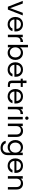

<svg xmlns="http://www.w3.org/2000/svg" viewBox="2979 -3780 1071 7069"><g transform="rotate(90 3514.5 -245.5)"><path d="M281 -84 451 -548H548L333 0H227L12 -548H110Z M1138 -295Q1138 -269 1135 -240H697Q702 -159 752.5 -113.5Q803 -68 875 -68Q934 -68 973.5 -95.5Q1013 -123 1029 -169H1127Q1105 -90 1039 -40.5Q973 9 875 9Q797 9 735.5 -26Q674 -61 639 -125.5Q604 -190 604 -275Q604 -360 638 -424Q672 -488 733.5 -522.5Q795 -557 875 -557Q953 -557 1013 -523Q1073 -489 1105.5 -429.5Q1138 -370 1138 -295ZM1044 -314Q1044 -366 1021 -403.5Q998 -441 958.5 -460.5Q919 -480 871 -480Q802 -480 753.5 -436Q705 -392 698 -314Z M1349 -459Q1373 -506 1417.5 -532Q1462 -558 1526 -558V-464H1502Q1349 -464 1349 -298V0H1258V-548H1349Z M1722 -446Q1750 -495 1804 -526Q1858 -557 1927 -557Q2001 -557 2060 -522Q2119 -487 2153 -423.5Q2187 -360 2187 -276Q2187 -193 2153 -128Q2119 -63 2059.5 -27Q2000 9 1927 9Q1856 9 1802.5 -22Q1749 -53 1722 -101V0H1631V-740H1722ZM2094 -276Q2094 -338 2069 -384Q2044 -430 2001.5 -454Q1959 -478 1908 -478Q1858 -478 1815.5 -453.5Q1773 -429 1747.5 -382.5Q1722 -336 1722 -275Q1722 -213 1747.5 -166.5Q1773 -120 1815.5 -95.5Q1858 -71 1908 -71Q1959 -71 2001.5 -95.5Q2044 -120 2069 -166.5Q2094 -213 2094 -276Z M2807 -295Q2807 -269 2804 -240H2366Q2371 -159 2421.5 -113.5Q2472 -68 2544 -68Q2603 -68 2642.5 -95.5Q2682 -123 2698 -169H2796Q2774 -90 2708 -40.5Q2642 9 2544 9Q2466 9 2404.5 -26Q2343 -61 2308 -125.5Q2273 -190 2273 -275Q2273 -360 2307 -424Q2341 -488 2402.5 -522.5Q2464 -557 2544 -557Q2622 -557 2682 -523Q2742 -489 2774.5 -429.5Q2807 -370 2807 -295ZM2713 -314Q2713 -366 2690 -403.5Q2667 -441 2627.5 -460.5Q2588 -480 2540 -480Q2471 -480 2422.5 -436Q2374 -392 2367 -314Z M3038 -473V-150Q3038 -110 3055 -93.5Q3072 -77 3114 -77H3181V0H3099Q3023 0 2985 -35Q2947 -70 2947 -150V-473H2876V-548H2947V-686H3038V-548H3181V-473Z M3791 -295Q3791 -269 3788 -240H3350Q3355 -159 3405.5 -113.5Q3456 -68 3528 -68Q3587 -68 3626.5 -95.5Q3666 -123 3682 -169H3780Q3758 -90 3692 -40.5Q3626 9 3528 9Q3450 9 3388.5 -26Q3327 -61 3292 -125.5Q3257 -190 3257 -275Q3257 -360 3291 -424Q3325 -488 3386.5 -522.5Q3448 -557 3528 -557Q3606 -557 3666 -523Q3726 -489 3758.5 -429.5Q3791 -370 3791 -295ZM3697 -314Q3697 -366 3674 -403.5Q3651 -441 3611.5 -460.5Q3572 -480 3524 -480Q3455 -480 3406.5 -436Q3358 -392 3351 -314Z M4002 -459Q4026 -506 4070.5 -532Q4115 -558 4179 -558V-464H4155Q4002 -464 4002 -298V0H3911V-548H4002Z M4331 -637Q4305 -637 4287 -655Q4269 -673 4269 -699Q4269 -725 4287 -743Q4305 -761 4331 -761Q4356 -761 4373.5 -743Q4391 -725 4391 -699Q4391 -673 4373.5 -655Q4356 -637 4331 -637ZM4375 -548V0H4284V-548Z M4797 -558Q4897 -558 4959 -497.5Q5021 -437 5021 -323V0H4931V-310Q4931 -392 4890 -435.5Q4849 -479 4778 -479Q4706 -479 4663.5 -434Q4621 -389 4621 -303V0H4530V-548H4621V-470Q4648 -512 4694.5 -535Q4741 -558 4797 -558Z M5396 -557Q5467 -557 5520.5 -526Q5574 -495 5600 -448V-548H5692V12Q5692 87 5660 145.5Q5628 204 5568.5 237Q5509 270 5430 270Q5322 270 5250 219Q5178 168 5165 80H5255Q5270 130 5317 160.5Q5364 191 5430 191Q5505 191 5552.5 144Q5600 97 5600 12V-103Q5573 -55 5520 -23Q5467 9 5396 9Q5323 9 5263.5 -27Q5204 -63 5170 -128Q5136 -193 5136 -276Q5136 -360 5170 -423.5Q5204 -487 5263.5 -522Q5323 -557 5396 -557ZM5600 -275Q5600 -337 5575 -383Q5550 -429 5507.5 -453.5Q5465 -478 5414 -478Q5363 -478 5321 -454Q5279 -430 5254 -384Q5229 -338 5229 -276Q5229 -213 5254 -166.5Q5279 -120 5321 -95.5Q5363 -71 5414 -71Q5465 -71 5507.5 -95.5Q5550 -120 5575 -166.5Q5600 -213 5600 -275Z M6346 -295Q6346 -269 6343 -240H5905Q5910 -159 5960.5 -113.5Q6011 -68 6083 -68Q6142 -68 6181.5 -95.5Q6221 -123 6237 -169H6335Q6313 -90 6247 -40.5Q6181 9 6083 9Q6005 9 5943.5 -26Q5882 -61 5847 -125.5Q5812 -190 5812 -275Q5812 -360 5846 -424Q5880 -488 5941.5 -522.5Q6003 -557 6083 -557Q6161 -557 6221 -523Q6281 -489 6313.5 -429.5Q6346 -370 6346 -295ZM6252 -314Q6252 -366 6229 -403.5Q6206 -441 6166.5 -460.5Q6127 -480 6079 -480Q6010 -480 5961.5 -436Q5913 -392 5906 -314Z M6733 -558Q6833 -558 6895 -497.5Q6957 -437 6957 -323V0H6867V-310Q6867 -392 6826 -435.5Q6785 -479 6714 -479Q6642 -479 6599.5 -434Q6557 -389 6557 -303V0H6466V-548H6557V-470Q6584 -512 6630.5 -535Q6677 -558 6733 -558Z"/></g></svg>

Font: A Bank Premium Regular
Style: Regular
Weight: 400
Designer: Ninad Kale (Devanagari), Jonny Pinhorn (Latin), Htun Naung (Myanmar)
Foundry: Indian Type Foundry
Version: 4.004